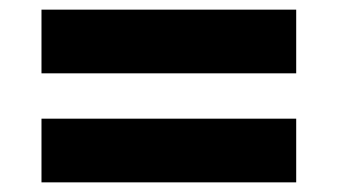

<svg xmlns="http://www.w3.org/2000/svg" viewBox="-20 -463 700 398"><path d="M66 -311H594V-443H66ZM66 -85H594V-217H66Z"/></svg>

Font: Archivo Black
Style: Regular
Weight: 900
Designer: Hector Gatti
Foundry: Omnibus-Type
Version: Version 2.001